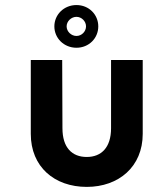

<svg xmlns="http://www.w3.org/2000/svg" viewBox="-20 -732 591 764"><path d="M284.2 -665C304.7 -665 322.3 -647.5 322.3 -627C322.3 -606.4 304.7 -588.9 284.2 -588.9C263.7 -588.9 245.1 -606.4 245.1 -627C245.1 -647.5 263.7 -665 284.2 -665ZM421.9 -221.7C421.9 -144.5 382.8 -107.4 325.2 -107.4C266.6 -107.4 228.5 -144.5 228.5 -221.7L227.5 -493.2H102.5V-199.2C102.5 -68.4 196.3 11.7 325.2 11.7C452.1 11.7 547.9 -68.4 547.9 -199.2V-493.2H421.9ZM284.2 -711.9C234.4 -711.9 196.3 -673.8 196.3 -627C196.3 -580.1 234.4 -542 284.2 -542C334 -542 371.1 -580.1 371.1 -627C371.1 -673.8 334 -711.9 284.2 -711.9Z"/></svg>

Font: Sen-gleads
Style: Bold
Weight: 700
Designer: Kosal Sen, Philatype
Foundry: Philatype
Version: Version 1.004; ttfautohint (v1.8.3)